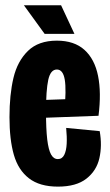

<svg xmlns="http://www.w3.org/2000/svg" viewBox="-20 -693 416 725"><path d="M15.8 -250.8Q15.8 -335.5 30.8 -398.8Q45.8 -462 85.6 -500.8Q125.3 -539.5 194.7 -539.5Q260.5 -539.5 299 -504.6Q337.5 -469.7 350.2 -406.7Q363 -343.7 352 -255.8L107.3 -246.8V-314.2L238.3 -318.8L222.8 -270Q231 -354.3 224.5 -392.4Q218 -430.5 194.7 -430.5Q170.8 -430.5 162.2 -391.4Q153.7 -352.3 153.7 -271.3Q153.7 -206.2 158.3 -166.8Q163 -127.5 172.7 -109.9Q182.3 -92.3 198.5 -92.3Q214.7 -92.3 222.6 -108.2Q230.5 -124.2 231.8 -150.1Q233.2 -176 229.8 -210L356.5 -197.8Q366 -143.2 355.3 -95.8Q344.7 -48.5 306.3 -18.4Q268 11.7 198.7 11.7Q129.8 11.7 89.3 -19.7Q48.8 -51 32.3 -108.4Q15.8 -165.8 15.8 -250.8ZM70.3 -673H210.7L261 -565.2H148.5Z"/></svg>

Font: Bricolage Grotesque 96pt Condensed ExBd
Style: Regular
Weight: 800
Width: 3
Designer: Mathieu Triay
Foundry: Atelier Triay
Version: Version 1.001;Glyphs 3.2 (3207)